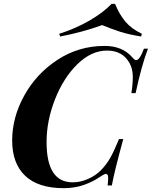

<svg xmlns="http://www.w3.org/2000/svg" viewBox="-20 -960 786 994"><path d="M650.9 -632.8Q615.2 -698.2 534.2 -698.2Q453.1 -698.2 380.9 -627.9Q308.6 -557.6 264.6 -445.3Q220.7 -333 221.2 -223.6Q221.2 -16.1 356 -16.1Q394 -15.6 435.1 -33.2Q475.6 -50.8 503.9 -80.1Q532.2 -109.4 551.8 -144.5Q571.3 -179.7 596.2 -240.2H618.2Q570.8 -66.9 559.1 0H537.1Q540 -21.5 540 -40.5Q540 -59.6 527.3 -59.6Q519.5 -59.6 490.2 -39.6Q460.9 -19.5 415 -2.9Q368.7 13.7 311 14.2Q177.7 14.2 110.4 -49.8Q43 -113.8 43 -232.9Q43 -352.1 105.5 -465.3Q168 -578.6 277.8 -650.4Q387.7 -722.2 521 -722.2Q613.3 -722.7 665 -663.1Q677.7 -648.4 684.6 -648.4Q703.1 -648.4 725.1 -708H746.1Q712.9 -621.6 682.1 -478H660.2Q667.5 -521.5 667.5 -562.5Q667.5 -603.5 650.9 -632.8ZM508.8 -830.1Q404.3 -792.5 291.5 -771L286.6 -785.2Q369.1 -811 441.4 -852.5Q513.7 -894 557.6 -939.9H575.7Q598.6 -883.8 629.9 -847.2Q661.1 -810.5 714.4 -785.2L710.4 -771Q645.5 -781.7 602.5 -795.4Q559.6 -809.1 508.8 -830.1Z"/></svg>

Font: PlayfairDisplay-BoldItalic
Style: Bold Italic
Weight: 700
Italic angle: -14.9847°
Designer: Claus Eggers Sørensen
Foundry: Claus Eggers Sørensen
Version: Version 1.002;PS 001.002;hotconv 1.0.70;makeotf.lib2.5.58329